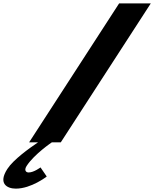

<svg xmlns="http://www.w3.org/2000/svg" viewBox="-113 -845 916 1140"><path d="M782.4 -825H594.4L60 0H113C59.7 36 -33.7 103 -69.3 158C-125.7 245 -71.1 275 -19.1 275C72.9 275 164.5 203 164.5 203L127.5 149C127.5 149 88.1 179 57.1 179C40.1 179 29.1 165 45.3 140C90.7 70 195 0 195 0H248Z"/></svg>

Font: Hussar
Style: BdWodka
Weight: 700
Foundry: Cannot Into Space Fonts
Version: Version 2.00